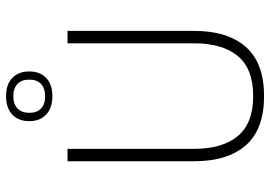

<svg xmlns="http://www.w3.org/2000/svg" viewBox="-149 -733 892 634"><g transform="rotate(-90 297.0 -416.0)"><path d="M296.5 10Q187.5 10 134.5 -50Q81.5 -110 81.5 -221.5V-639H122.5V-221Q122.5 -127.5 164.8 -76.8Q207 -26 296.5 -26Q387 -26 429 -76.8Q471 -127.5 471 -221V-639H512V-221.5Q512 -110 458.8 -50Q405.5 10 296.5 10ZM214 -764.5V-766Q214 -801 235.8 -821.5Q257.5 -842 296.5 -842Q335 -842 356.5 -821.5Q378 -801 378 -766V-764.5Q378 -730 356.5 -709.5Q335 -689 296.5 -689Q257.5 -689 235.8 -709.5Q214 -730 214 -764.5ZM241.5 -764.5Q241.5 -740 255.8 -726.5Q270 -713 296.5 -713Q322.5 -713 336.8 -726.5Q351 -740 351 -764.5V-766Q351 -790.5 336.8 -804.2Q322.5 -818 296.5 -818Q270 -818 255.8 -804.2Q241.5 -790.5 241.5 -766Z"/></g></svg>

Font: Anek Latin ExtraLight
Style: Regular
Weight: 250
Designer: Yesha Goshar
Foundry: Ek Type
Version: Version 1.003